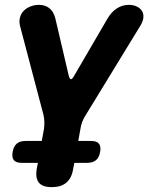

<svg xmlns="http://www.w3.org/2000/svg" viewBox="-20 -580 640 790"><path d="M193 190Q155 190 140 171.5Q125 153 131 115L136 90H69Q46 90 37 79Q28 68 32 45Q36 22 49 11Q62 0 85 0H152L161 -50Q163 -65 162.5 -79Q162 -93 159 -107L62 -475Q58 -493 62.5 -509Q67 -525 78 -536Q89 -547 105.5 -553.5Q122 -560 140 -560Q166 -560 183.5 -546Q201 -532 208 -503L263 -268Q267 -254 272 -254Q277 -254 285 -268L422 -503Q439 -532 461.5 -546Q484 -560 510 -560Q528 -560 542 -553.5Q556 -547 563.5 -536Q571 -525 570 -509Q569 -493 558 -475L333 -107Q324 -93 318.5 -79Q313 -65 311 -50L302 0H355Q378 0 387 11Q396 22 392 45Q388 68 375 79Q362 90 339 90H286L281 115Q275 153 253 171.5Q231 190 193 190Z"/></svg>

Font: Maple Mono NL ExtraBold
Style: Italic
Weight: 800
Italic angle: -10°
Monospace: yes
Designer: subframe7536
Version: Version 7.000